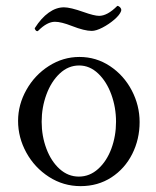

<svg xmlns="http://www.w3.org/2000/svg" viewBox="-20 -617 526 648"><path d="M41 -209Q41 -263.7 69.1 -313.7Q97.2 -363.8 145 -394.3Q192.9 -424.8 248 -424.8Q304.7 -424.8 351.3 -393.8Q397.9 -362.8 424.6 -312Q451.2 -261.2 451.2 -205.1Q451.2 -147 426.3 -97.4Q401.4 -47.9 356 -18.3Q310.5 11.2 252 11.2Q193.8 11.2 145.3 -20Q96.7 -51.3 68.8 -102.1Q41 -152.8 41 -209ZM371.6 -206.1Q371.6 -254.4 355.7 -298.1Q339.8 -341.8 311.3 -368.9Q282.7 -396 247.1 -396Q210.4 -396 181.6 -368.9Q152.8 -341.8 136.7 -298.1Q120.6 -254.4 120.6 -206.1Q120.6 -157.7 136.7 -115Q152.8 -72.3 181.4 -46.6Q210 -21 246.1 -21Q282.7 -21 311.5 -47.1Q340.3 -73.2 356 -115.7Q371.6 -158.2 371.6 -206.1ZM222.7 -529.3Q186.5 -543.5 165.5 -543.5Q139.2 -543.5 109.4 -513.7Q107.4 -511.7 105.5 -511.7Q103 -511.7 100.1 -515.1Q96.2 -520 97.7 -522.5Q119.1 -556.2 144.3 -574.2Q169.4 -592.3 195.8 -592.3Q217.3 -592.3 262.7 -576.2Q298.3 -563.5 314.5 -563.5Q342.3 -563.5 375.5 -596.7Q376 -597.2 377 -597.2Q379.4 -597.2 384.3 -593.3Q391.1 -586.9 388.7 -579.6Q384.3 -566.9 366 -551Q347.7 -535.2 325.9 -523.9Q304.2 -512.7 289.6 -512.7Q265.1 -512.7 222.7 -529.3Z"/></svg>

Font: JuniusX
Style: Regular
Weight: 400
Designer: Peter S. Baker
Foundry: Briery Creek Software
Version: Version 1.004